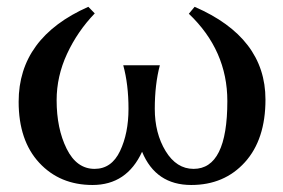

<svg xmlns="http://www.w3.org/2000/svg" viewBox="-20 -523 816 553"><path d="M530.8 9.8Q428.7 9.8 389.2 -85.9Q345.2 9.8 246.6 9.8Q152.3 9.8 93 -54.2Q33.7 -118.2 33.7 -230Q33.7 -414.6 234.4 -503.4L252.9 -484.4Q203.1 -432.6 173.1 -367.9Q143.1 -303.2 143.1 -234.4Q143.1 -152.8 171.9 -94.7Q200.7 -36.6 252.4 -36.6Q301.3 -36.6 325.7 -87.9Q350.1 -139.2 350.1 -209.5Q350.1 -279.8 335 -335H440.4Q425.8 -279.8 425.8 -209.5Q425.8 -139.2 457 -87.9Q488.3 -36.6 537.6 -36.6Q634.8 -36.6 634.8 -231.9Q634.8 -377.9 523.9 -483.4L540.5 -503.4Q744.6 -415 744.6 -236.3Q744.6 -121.1 685.3 -55.7Q626 9.8 530.8 9.8Z"/></svg>

Font: Munson
Style: Regular
Weight: 400
Designer: Paul James MIller
Foundry: High-Logic / Made with FontCreator
Version: Version 2.10;May 5, 2019;FontCreator 11.5.0.2430 64-bit